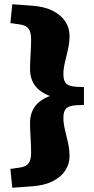

<svg xmlns="http://www.w3.org/2000/svg" viewBox="-20 -759 442 907"><path d="M376.5 -347.5V-263.5L343 -262Q307 -260.5 293.2 -247.2Q279.5 -234 279.5 -202.5Q279.5 -177 286.5 -147.5Q293.5 -118 301 -85.8Q308.5 -53.5 308.5 -20.5Q308.5 15 289 45.5Q269.5 76 230.8 96.2Q192 116.5 133 121L38 128L29 39L71 33Q103 29 115 12.2Q127 -4.5 127 -37Q127 -73 124.5 -109.2Q122 -145.5 122 -179Q122 -234 156 -269Q190 -304 269.5 -321V-289.5Q190 -307.5 156 -342.2Q122 -377 122 -432Q122 -465 124.5 -501.5Q127 -538 127 -573.5Q127 -606.5 115 -623.2Q103 -640 71 -644L29 -650L38 -739L133 -732Q192 -727.5 230.8 -707.2Q269.5 -687 289 -656.8Q308.5 -626.5 308.5 -590.5Q308.5 -557.5 301 -525.2Q293.5 -493 286.5 -463.5Q279.5 -434 279.5 -408.5Q279.5 -377 293.2 -363.8Q307 -350.5 343 -349Z"/></svg>

Font: Newsreader 9pt ExtraBold
Style: Regular
Weight: 800
Designer: Hugues Gentile
Foundry: Production Type
Version: Version 1.003